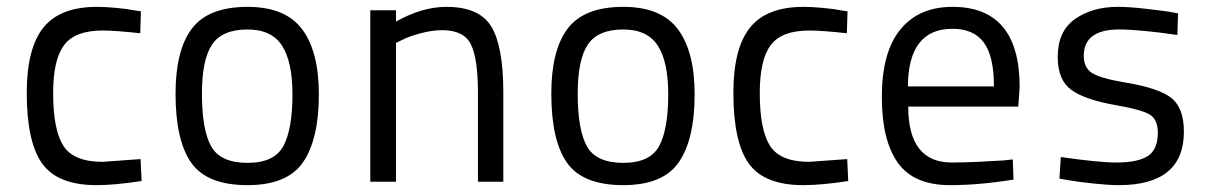

<svg xmlns="http://www.w3.org/2000/svg" viewBox="-20 -530 3534 560"><path d="M263 -510Q287 -510 319 -507Q351 -504 371 -500L391 -497L389 -433Q317 -441 279 -441Q199 -441 167 -398.5Q135 -356 135 -259Q135 -151 165 -104.5Q195 -58 279 -58L390 -66L393 -2Q315 10 262 10Q148 10 103 -53Q58 -116 58 -259Q58 -389 106.5 -449.5Q155 -510 263 -510Z M702 -510Q812 -510 861 -445Q910 -380 910 -255Q910 -124 864 -57Q818 10 702 10Q584 10 538 -55Q492 -120 492 -257Q492 -384 540 -447Q588 -510 702 -510ZM702 -55Q780 -55 806.5 -104Q833 -153 833 -255Q833 -350 802.5 -397Q772 -444 702 -444Q628 -444 598.5 -400Q569 -356 569 -257Q569 -151 596 -103Q623 -55 702 -55Z M1135 0H1060V-500H1135V-467Q1211 -510 1282 -510Q1378 -510 1413 -452.5Q1448 -395 1448 -260V0H1374V-259Q1374 -359 1353.5 -400.5Q1333 -442 1270 -442Q1241 -442 1207 -433Q1173 -424 1154 -414L1135 -405Z M1798 -510Q1908 -510 1957 -445Q2006 -380 2006 -255Q2006 -124 1960 -57Q1914 10 1798 10Q1680 10 1634 -55Q1588 -120 1588 -257Q1588 -384 1636 -447Q1684 -510 1798 -510ZM1798 -55Q1876 -55 1902.5 -104Q1929 -153 1929 -255Q1929 -350 1898.5 -397Q1868 -444 1798 -444Q1724 -444 1694.5 -400Q1665 -356 1665 -257Q1665 -151 1692 -103Q1719 -55 1798 -55Z M2324 -510Q2348 -510 2380 -507Q2412 -504 2432 -500L2452 -497L2450 -433Q2378 -441 2340 -441Q2260 -441 2228 -398.5Q2196 -356 2196 -259Q2196 -151 2226 -104.5Q2256 -58 2340 -58L2451 -66L2454 -2Q2376 10 2323 10Q2209 10 2164 -53Q2119 -116 2119 -259Q2119 -389 2167.5 -449.5Q2216 -510 2324 -510Z M2756 -56Q2788 -56 2832.5 -58Q2877 -60 2906 -62L2934 -65L2936 -6Q2835 10 2751 10Q2645 10 2598.5 -55.5Q2552 -121 2552 -247Q2552 -378 2606 -444Q2660 -510 2758 -510Q2954 -510 2954 -276L2950 -219H2629Q2629 -56 2756 -56ZM2628 -278H2879Q2879 -366 2849.5 -406Q2820 -446 2758 -446Q2629 -446 2628 -278Z M3416 -491 3414 -428Q3304 -444 3244 -444Q3141 -444 3141 -367Q3141 -333 3164.5 -317.5Q3188 -302 3258 -290Q3358 -274 3395.5 -245Q3433 -216 3433 -146Q3433 10 3243 10Q3215 10 3171.5 5.5Q3128 1 3099 -4L3070 -9L3074 -72Q3185 -56 3236 -56Q3299 -56 3328 -75Q3357 -94 3357 -143Q3357 -181 3334 -195.5Q3311 -210 3236 -223Q3144 -239 3104.5 -268Q3065 -297 3065 -364Q3065 -439 3115.5 -474.5Q3166 -510 3240 -510Q3273 -510 3317 -505Q3361 -500 3389 -496Z"/></svg>

Font: TypoPRO Titillium Maps
Style: 400 wt
Weight: 400
Designer: Campivisivi
Foundry: Accademia di Belle Arti di Urbino and students of MA course of Visual design
Version: Version 001.001